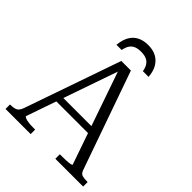

<svg xmlns="http://www.w3.org/2000/svg" viewBox="-244 -1037 1177 1177"><g transform="rotate(45 344.5 -448.0)"><path d="M350 -896Q309 -896 279 -880.5Q249 -865 232 -834.5Q215 -804 211 -759H256Q261 -787 272.5 -804Q284 -821 302.5 -828.5Q321 -836 348 -836Q375 -836 393.5 -828.5Q412 -821 423.5 -804Q435 -787 440 -759H489Q486 -804 468 -834.5Q450 -865 420.5 -880.5Q391 -896 350 -896ZM182 -298H487V-253H178ZM322 -681 337 -660 128 -58Q128 -53 140 -48Q152 -43 171 -41Q190 -39 210 -39H226V0H8V-39H13Q41 -39 57.5 -47Q74 -55 84 -83L302 -710H385L611 -68Q619 -48 635 -43.5Q651 -39 676 -39H681V0H440V-39H457Q476 -39 495.5 -40Q515 -41 528 -43.5Q541 -46 541 -49Z"/></g></svg>

Font: Roboto Serif 36pt Light
Style: Regular
Weight: 300
Designer: Greg Gazdowicz
Foundry: Commercial Type
Version: Version 1.008